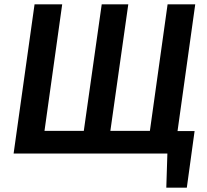

<svg xmlns="http://www.w3.org/2000/svg" viewBox="-20 -711 957 889"><path d="M884 -691H756L674 -105H491L574 -691H451L368 -105H186L268 -691H140L43 0H755L750 158H845L881 -104H802Z"/></svg>

Font: Fira Sans Medium
Style: Italic
Weight: 500
Italic angle: -8°
Designer: bBox Type GmbH & Carrois Corporate GbR & Edenspiekermann AG
Foundry: bBox Type GmbH & Carrois Corporate GbR & Edenspiekermann AG
Version: Version 4.301;PS 004.301;hotconv 1.0.88;makeotf.lib2.5.64775